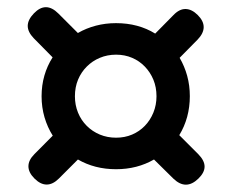

<svg xmlns="http://www.w3.org/2000/svg" viewBox="-20 -639 640 531"><path d="M528.4 -212.6Q545.8 -194.9 545.8 -178.3Q545.8 -161.7 528.6 -145Q511.4 -128.3 494.1 -128.3Q476.9 -128.3 459.5 -145L405.9 -197.9Q382.9 -184.6 356.6 -177.8Q330.2 -171 301 -171Q271.3 -171 244.9 -177.8Q218.5 -184.6 195.5 -197.9L142.9 -145.3Q126.2 -128.6 109.1 -128.6Q92 -128.6 75.3 -145.3Q58.6 -162 58.6 -179.1Q58.6 -196.2 75.3 -212.9L125.9 -263.8Q111.3 -286.8 103.1 -314.6Q95 -342.4 95 -372.7Q95 -403.1 102.8 -430.1Q110.6 -457.1 125.5 -480.4L73.3 -533.3Q56.6 -550.7 56.7 -567.6Q56.9 -584.5 73.6 -601.9Q90.3 -619.3 107.2 -619.1Q124.1 -619 141.5 -601.6L195.4 -547.7Q218.4 -561 245.1 -568Q271.7 -575 300.8 -575Q331.9 -575 359 -567.7Q386.2 -560.4 409.2 -546.1L459.7 -597.3Q476.1 -614.4 493.3 -614.1Q510.6 -613.7 527 -597.3Q543.4 -580.9 543.3 -563.8Q543.1 -546.8 526.7 -529.7L476.8 -479.1Q490.4 -455.8 497.7 -429.2Q505 -402.5 505 -373Q505 -343.1 497.6 -315.8Q490.1 -288.5 475.8 -265.2ZM301 -258.2Q325.1 -258.2 345.3 -266.8Q365.5 -275.4 380.5 -290.9Q395.6 -306.5 404.2 -327.6Q412.8 -348.7 412.8 -372.8Q412.8 -397.8 404.2 -418.6Q395.6 -439.3 380.5 -454.9Q365.5 -470.5 345.3 -479.1Q325.1 -487.8 301 -487.8Q276.9 -487.8 256.2 -479.1Q235.5 -470.5 220 -454.9Q204.4 -439.3 195.8 -418.6Q187.2 -397.8 187.2 -372.7Q187.2 -348.5 195.8 -327.4Q204.4 -306.4 220 -290.9Q235.5 -275.4 256.2 -266.8Q276.9 -258.2 301 -258.2Z"/></svg>

Font: Maple Mono
Style: Regular
Weight: 400
Monospace: yes
Designer: subframe7536
Version: Version 7.300